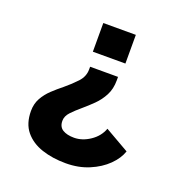

<svg xmlns="http://www.w3.org/2000/svg" viewBox="-127 -616 904 937"><g transform="rotate(20 325.0 -147.0)"><path d="M421 -351H252V-500H421ZM409.5 -277.5V-259Q409.5 -215 392 -181.5Q374.5 -148 348 -122Q321.5 -96 295.5 -74Q268 -51 247.8 -29.5Q227.5 -8 227.5 16.5Q227.5 48 249.8 61.5Q272 75 308.5 75Q351 75 391.5 47.8Q432 20.5 447.5 -22L573 50Q560 89 523.8 124.8Q487.5 160.5 433.5 183.2Q379.5 206 313 206Q244.5 206 188.8 187.5Q133 169 100 129Q67 89 67 23.5Q67 -13.5 83.2 -42.8Q99.5 -72 124.8 -95.8Q150 -119.5 176.5 -140.5Q210.5 -168.5 237.5 -197.5Q264.5 -226.5 264.5 -263.5V-277.5Z"/></g></svg>

Font: Trispace
Style: Bold
Weight: 700
Designer: Tyler Finck
Foundry: Etcetera Type Company
Version: Version 1.210; ttfautohint (v1.8.3)